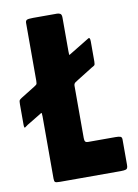

<svg xmlns="http://www.w3.org/2000/svg" viewBox="-126 -754 582 809"><g transform="rotate(-10 165.0 -350.0)"><path d="M-45 -265V-351Q-45 -365 -42.5 -368.5Q-40 -372 -32 -377L26 -413Q34 -418 37 -421Q40 -424 40 -437V-684Q40 -693 45.5 -696.5Q51 -700 73 -700H175Q183 -700 189 -696.5Q195 -693 195 -679V-536Q195 -524 195.5 -521Q196 -518 204 -524L286 -574Q295 -580 295 -560V-474Q295 -461 291.5 -458Q288 -455 280 -451L216 -411Q209 -407 202 -402Q195 -397 195 -388V-165Q195 -154 198 -149.5Q201 -145 211 -145H328Q342 -145 348.5 -142.5Q355 -140 355 -130V-21Q355 -5 347 -2.5Q339 0 325 0H65Q48 0 44 -3Q40 -6 40 -18V-284Q40 -301 37 -299.5Q34 -298 25 -292L-28 -260Q-36 -254 -40.5 -251Q-45 -248 -45 -265Z"/></g></svg>

Font: Railroad Gothic CC
Style: Bold
Weight: 700
Designer: indestructible type*
Foundry: Cowboy Collective
Version: Version 1.000